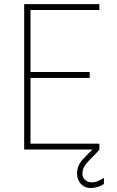

<svg xmlns="http://www.w3.org/2000/svg" viewBox="-20 -740 580 950"><path d="M99.6 0V-719.7H471.7V-690.4H130.9V-383.8H423.8V-354.5H130.9V-29.3H471.7V0ZM428.7 190.4Q398.9 190.4 380.1 169.9Q361.3 149.4 361.3 118.2Q361.3 79.1 389.6 48.6Q418 18.1 449.2 -11.7L471.7 0Q454.1 21 434.6 39.8Q415 58.6 401.4 77.6Q387.7 96.7 387.7 118.2Q387.7 139.2 401.6 150.6Q415.5 162.1 433.6 162.1Q452.1 162.1 467.8 154.5Q483.4 147 494.1 139.6V169.9Q483.4 178.7 464.8 184.6Q446.3 190.4 428.7 190.4Z"/></svg>

Font: Reddit Sans ExtraLight
Style: Regular
Weight: 250
Designer: Stephen Hutchings
Foundry: Reddit
Version: Version 1.014